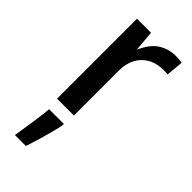

<svg xmlns="http://www.w3.org/2000/svg" viewBox="-251 -586 897 897"><g transform="rotate(45 197.5 -137.5)"><path d="M77.6 0V-528.3H170.4L179.2 -424.8Q206.1 -486.3 244.6 -510Q283.2 -533.7 327.1 -533.7Q338.9 -533.7 349.4 -533Q359.9 -532.2 370.6 -530.3L362.8 -445.3Q356 -445.8 349.4 -446.3Q342.8 -446.8 336.9 -446.8Q290 -446.8 256.8 -427.7Q223.6 -408.7 206.3 -375.2Q189 -341.8 189 -299.3V0ZM58.6 259.3Q59.6 254.4 62.3 237.1Q64.9 219.7 68.6 195.1Q72.3 170.4 76.2 144.3Q80.1 118.2 82.8 96.2Q85.4 74.2 86.4 61H184.1V62.5Q184.1 70.8 179.2 91.6Q174.3 112.3 167.2 138.9Q160.2 165.5 152.3 191.4Q144.5 217.3 138.7 235.8Q132.8 254.4 130.9 259.3Z"/></g></svg>

Font: Comme Medium
Style: Regular
Weight: 500
Version: Version 1.000;gftools[0.9.27]